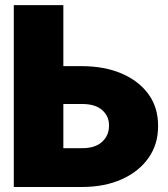

<svg xmlns="http://www.w3.org/2000/svg" viewBox="-20 -748 671 768"><path d="M612.3 -244.1Q612.8 -171.9 574.5 -116.9Q536.1 -62 467.3 -31Q398.4 0 306.6 0H35.2V-727.5H233.4V-483.4H306.6Q398.4 -483.4 467.3 -453.6Q536.1 -423.8 574.5 -370.4Q612.8 -316.9 612.3 -244.1ZM306.6 -155.3Q360.4 -154.8 388.4 -180.7Q416.5 -206.5 416 -246.1Q416.5 -283.2 388.4 -307.9Q360.4 -332.5 306.6 -332H233.4V-155.3Z"/></svg>

Font: Inter Tight Black
Style: Regular
Weight: 900
Designer: Rasmus Andersson
Foundry: rsms
Version: Version 3.004; ttfautohint (v1.8.4.7-5d5b)